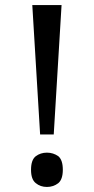

<svg xmlns="http://www.w3.org/2000/svg" viewBox="-20 -734 372 761"><path d="M193 -201H139L108 -714H224L193 -201ZM166 7C149 7 134 2 122 -8C109 -18 103 -36 103 -61C103 -87 109 -105 122 -115C134 -124 149 -129 166 -129C183 -129 198 -124 211 -115C223 -105 229 -87 229 -61C229 -36 223 -18 211 -8C198 2 183 7 166 7Z"/></svg>

Font: NameLogos Serif
Style: Regular
Weight: 500
Version: Version 0.1